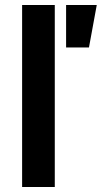

<svg xmlns="http://www.w3.org/2000/svg" viewBox="-20 -744 405 764"><path d="M68 0V-724H198V0ZM243 -555V-724H365L334 -555Z"/></svg>

Font: Archivo SemiExpanded SemiBold
Style: Regular
Weight: 600
Width: 6
Designer: Hector Gatti
Foundry: Omnibus-Type
Version: Version 2.001